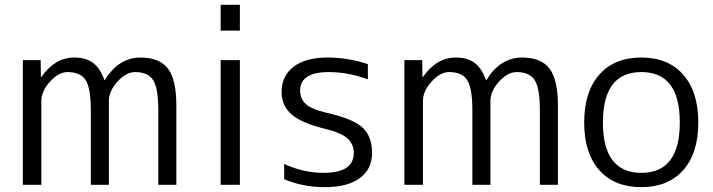

<svg xmlns="http://www.w3.org/2000/svg" viewBox="-20 -770 2970 800"><path d="M149.4 -519.5 150.4 -449.2H152.3Q209 -530.3 289.1 -530.3Q336.9 -530.3 366.7 -508.8Q396.5 -487.3 415 -436.5H417Q473.6 -529.3 564.5 -530.3Q644.5 -530.3 679.7 -484.4Q714.8 -438.5 714.8 -330.1V0H639.6V-309.6Q639.6 -402.3 618.2 -436Q596.7 -469.7 543 -469.7Q505.9 -469.7 469.7 -430.2Q433.6 -390.6 433.6 -348.6V0H358.4V-309.6Q358.4 -402.3 336.9 -436Q315.4 -469.7 261.7 -469.7Q224.6 -469.7 188.5 -430.2Q152.3 -390.6 152.3 -348.6V0H75.2V-519.5Z M899.4 0V-519.5H979.5V0ZM899.4 -642.6V-750H979.5V-642.6Z M1350.6 -469.7Q1230.5 -469.7 1230.5 -392.6Q1230.5 -358.4 1254.4 -336.4Q1278.3 -314.5 1341.8 -299.8Q1450.2 -275.4 1490.2 -238.8Q1530.3 -202.1 1530.3 -132.8Q1530.3 -65.4 1479 -27.8Q1427.7 9.8 1334 9.8Q1241.2 9.8 1164.1 -23.4V-86.9Q1244.1 -49.8 1328.1 -49.8Q1454.1 -49.8 1454.1 -132.8Q1454.1 -168.9 1428.2 -192.9Q1402.3 -216.8 1334 -233.4Q1237.3 -256.8 1195.3 -293Q1153.3 -329.1 1153.3 -386.7Q1153.3 -453.1 1203.1 -491.7Q1252.9 -530.3 1344.7 -530.3Q1428.7 -530.3 1512.7 -502.9V-439.5Q1429.7 -469.7 1350.6 -469.7Z M1739.3 -519.5 1740.2 -449.2H1742.2Q1798.8 -530.3 1878.9 -530.3Q1926.8 -530.3 1956.5 -508.8Q1986.3 -487.3 2004.9 -436.5H2006.8Q2063.5 -529.3 2154.3 -530.3Q2234.4 -530.3 2269.5 -484.4Q2304.7 -438.5 2304.7 -330.1V0H2229.5V-309.6Q2229.5 -402.3 2208 -436Q2186.5 -469.7 2132.8 -469.7Q2095.7 -469.7 2059.6 -430.2Q2023.4 -390.6 2023.4 -348.6V0H1948.2V-309.6Q1948.2 -402.3 1926.8 -436Q1905.3 -469.7 1851.6 -469.7Q1814.5 -469.7 1778.3 -430.2Q1742.2 -390.6 1742.2 -348.6V0H1665V-519.5Z M2477.1 -459Q2540 -530.3 2651.9 -530.3Q2763.7 -530.3 2826.7 -459Q2889.6 -387.7 2889.6 -259.8Q2889.6 -131.8 2826.7 -61Q2763.7 9.8 2651.9 9.8Q2540 9.8 2477.1 -61Q2414.1 -131.8 2414.1 -259.8Q2414.1 -387.7 2477.1 -459ZM2492.2 -259.8Q2492.2 -49.8 2652.3 -49.8Q2812.5 -49.8 2812.5 -259.8Q2812.5 -469.7 2652.3 -469.7Q2492.2 -469.7 2492.2 -259.8Z"/></svg>

Font: Mgen+ 1c regular
Style: Regular
Weight: 400
Designer: [Source Han Sans]
Ryoko NISHIZUKA  (kana & ideographs); Paul D. Hunt (Latin, Greek & Cyrillic); Wenlong ZHANG  (bopomofo
Version: Version 1.059.20150602